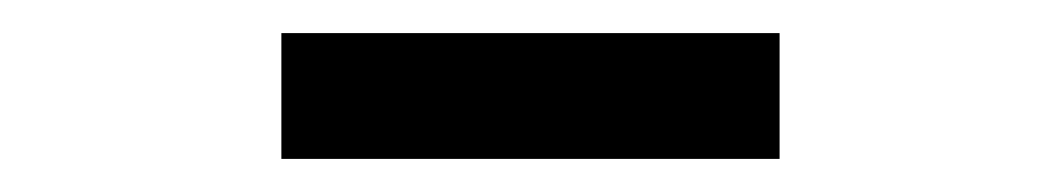

<svg xmlns="http://www.w3.org/2000/svg" viewBox="-20 -677 640 116"><path d="M150 -581V-657H451V-581Z"/></svg>

Font: SUSE Medium
Style: Regular
Weight: 500
Designer: Rene Bieder
Foundry: SUSE
Version: Version 1.000